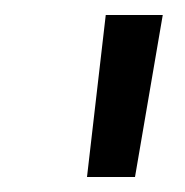

<svg xmlns="http://www.w3.org/2000/svg" viewBox="-20 -710 247 256"><path d="M197 -690 160 -474H96L121 -690Z"/></svg>

Font: Exo 2 Medium
Style: Italic
Weight: 500
Italic angle: -8°
Designer: Natanael Gama
Foundry: Natanael Gama
Version: Version 2.010